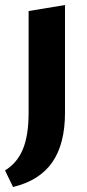

<svg xmlns="http://www.w3.org/2000/svg" viewBox="-43 -456 348 765"><path d="M71 -7V-412L216 -436V-7Q216 118 165 191Q114 264 9 289L-23 223Q25 194 48 139Q71 84 71 -7Z"/></svg>

Font: Ysabeau Infant ExtraBold
Style: Regular
Weight: 800
Designer: Christian Thalmann (Catharsis Fonts)
Version: Version 2.001;gftools[0.9.30]; featfreeze: ss01,ss02,lnum